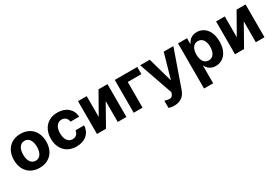

<svg xmlns="http://www.w3.org/2000/svg" viewBox="59 -1556 3990 2764"><g transform="rotate(-30 2053.5 -174.5)"><path d="M306.8 10.7C472.3 10.7 575.3 -102.6 575.3 -270.6C575.3 -439.6 472.3 -552.6 306.8 -552.6C141.3 -552.6 38.4 -439.6 38.4 -270.6C38.4 -102.6 141.3 10.7 306.8 10.7ZM192.1 -271.7C192.1 -366.8 231.2 -437.1 307.5 -437.1C382.5 -437.1 421.5 -366.8 421.5 -271.7C421.5 -176.5 382.5 -106.5 307.5 -106.5C231.2 -106.5 192.1 -176.5 192.1 -271.7Z M920.5 10.7C1065.7 10.7 1157 -74.6 1164.1 -199.9H1021.3C1012.4 -141.7 974.1 -109 922.2 -109C851.6 -109 805.8 -168.3 805.8 -272.7C805.8 -375.7 851.9 -434.7 922.2 -434.7C977.6 -434.7 1013.1 -398.1 1021.3 -343.8H1164.1C1157.7 -469.8 1062.1 -552.6 919.7 -552.6C754.3 -552.6 652 -437.9 652 -270.6C652 -104.8 752.5 10.7 920.5 10.7Z M1405.9 -199.6V-545.5H1261.4V0H1411.6L1607.2 -346.9V0H1751.4V-545.5H1602.3Z M2246.1 -545.5H1872.5V0H2019.5V-426.5H2246.1Z M2431.5 204.5C2544 204.5 2603.7 147 2634.6 58.9L2846.6 -545.5H2686.4L2572.4 -144.9H2566.8L2453.8 -545.5H2294.7L2490.4 15.6L2481.5 38.7C2468.4 73.2 2448.9 85.6 2422.6 85.9C2407.7 85.9 2373.6 82 2340.6 70.3V188.9C2362.2 198.2 2393.1 204.5 2431.5 204.5Z M2924 204.5H3075.3V-87.4H3079.9C3100.9 -41.9 3146.7 8.9 3234.7 8.9C3359 8.9 3456 -89.5 3456 -272C3456 -459.5 3354.8 -552.6 3235.1 -552.6C3143.8 -552.6 3100.1 -498.2 3079.9 -453.8H3073.2V-545.5H2924ZM3072.1 -272.7C3072.1 -370 3113.3 -432.2 3186.8 -432.2C3261.7 -432.2 3301.5 -367.2 3301.5 -272.7C3301.5 -177.6 3261 -111.5 3186.8 -111.5C3114 -111.5 3072.1 -175.4 3072.1 -272.7Z M3701 -199.6V-545.5H3556.5V0H3706.7L3902.3 -346.9V0H4046.5V-545.5H3897.4Z"/></g></svg>

Font: Magic Ui Pro
Style: Bold
Weight: 700
Designer: Stefan Endress, Andreas Faust
Version: Version 1.000;FEAKit 1.0